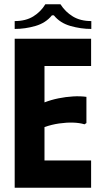

<svg xmlns="http://www.w3.org/2000/svg" viewBox="-20 -882 475 902"><path d="M408 -700V-572H189V-401Q220 -413 254.5 -420Q289 -427 323 -429Q357 -431 386 -427V-304L377 -298Q354 -305 323.5 -306Q293 -307 258 -302Q223 -297 189 -285V-128H408V0H49V-700ZM193 -862H264Q287 -826 322.5 -804.5Q358 -783 409 -783V-746Q360 -746 311 -760Q262 -774 233 -810H224Q195 -774 146.5 -760Q98 -746 49 -746V-783Q101 -783 136.5 -805Q172 -827 193 -862Z"/></svg>

Font: Phudu Light SemiBold
Style: Regular
Weight: 600
Version: Version 1.005;gftools[0.9.23]